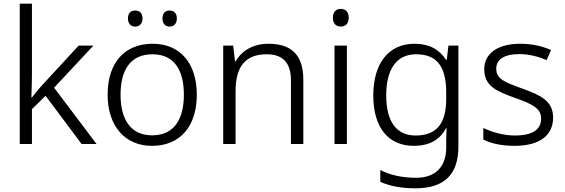

<svg xmlns="http://www.w3.org/2000/svg" viewBox="-20 -780 3062 1040"><path d="M153 -370V-760H87V0H153V-189L227 -261L422 0H503L273 -305L486 -533H406L215 -326C195 -305 168 -271 153 -252H150C151 -290 153 -335 153 -370Z M673 -680C673 -652 689 -636 712 -636C736 -636 752 -652 752 -680C752 -709 736 -723 712 -723C689 -723 673 -709 673 -680ZM860 -680C860 -652 876 -636 898 -636C922 -636 938 -652 938 -680C938 -709 922 -723 898 -723C876 -723 860 -709 860 -680ZM1046 -267C1046 -436 957 -543 807 -543C655 -543 563 -441 563 -267C563 -96 658 10 803 10C957 10 1046 -97 1046 -267ZM633 -267C633 -404 689 -486 806 -486C925 -486 976 -398 976 -267C976 -134 923 -47 804 -47C687 -47 633 -134 633 -267Z M1434 -543C1351 -543 1288 -505 1257 -448H1253L1243 -533H1189V0H1256V-286C1256 -417 1307 -486 1425 -486C1512 -486 1556 -440 1556 -344V0H1623V-348C1623 -484 1557 -543 1434 -543Z M1826 -732C1800 -732 1783 -715 1783 -684C1783 -653 1800 -636 1826 -636C1852 -636 1869 -653 1869 -684C1869 -715 1852 -732 1826 -732ZM1859 -533H1792V0H1859Z M2226 -543C2083 -543 2002 -435 2002 -263C2002 -88 2084 10 2222 10C2304 10 2363 -22 2396 -86H2399C2398 -65 2397 -33 2397 -9V19C2397 120 2342 183 2234 183C2157 183 2090 167 2040 141V205C2090 227 2151 240 2230 240C2393 240 2463 159 2463 14V-533H2409L2400 -456H2396C2360 -512 2305 -543 2226 -543ZM2234 -486C2351 -486 2397 -415 2397 -276V-246C2397 -123 2355 -46 2231 -46C2127 -46 2072 -122 2072 -263C2072 -404 2127 -486 2234 -486Z M2976 -143C2976 -234 2907 -265 2810 -300C2714 -335 2668 -351 2668 -408C2668 -459 2713 -487 2793 -487C2846 -487 2899 -473 2941 -454L2965 -509C2917 -530 2862 -543 2797 -543C2680 -543 2603 -493 2603 -405C2603 -314 2669 -286 2769 -250C2869 -215 2911 -191 2911 -138C2911 -81 2869 -46 2769 -46C2706 -46 2643 -65 2598 -87V-24C2638 -4 2693 10 2768 10C2899 10 2976 -44 2976 -143Z"/></svg>

Font: Noto Kufi Arabic Light
Style: Regular
Weight: 300
Designer: Monotype Design Team, David Williams, Khaled Hosny
Foundry: Google LLC
Version: Version 2.109